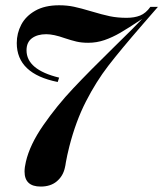

<svg xmlns="http://www.w3.org/2000/svg" viewBox="-20 -542 604 710"><path d="M506.3 -450.2Q425.3 -356.9 380.4 -298.6Q335.4 -240.2 297.9 -167Q260.3 -93.8 236.3 0Q228 33.2 223.6 58.1Q222.2 69.3 219.7 79.1Q212.9 109.4 189.9 128.7Q167 147.9 130.4 147.9Q70.8 147.9 70.8 92.3Q70.8 76.7 75.7 56.2Q90.3 -7.3 140.4 -79.3Q190.4 -151.4 251 -215.6Q311.5 -279.8 403.3 -369.6Q478.5 -442.9 505.9 -472.2Q453.6 -437.5 424.6 -420.7Q395.5 -403.8 366.5 -393.8Q337.4 -383.8 306.2 -383.8Q281.7 -383.8 262.9 -388.2Q244.1 -392.6 219.2 -400.9Q178.2 -415.5 150.9 -415.5Q118.2 -415.5 98.1 -400.6Q78.1 -385.7 78.1 -356Q78.1 -284.2 198.7 -254.9L193.4 -238.8Q42 -269 42 -382.8Q42 -418.9 58.6 -450.7Q75.2 -482.4 110.4 -502.4Q145.5 -522.5 198.7 -522.5Q228 -522.5 253.4 -517.1Q278.8 -511.7 317.9 -500Q358.4 -487.8 386.5 -481.9Q414.6 -476.1 448.2 -476.1Q477.1 -476.1 498.3 -484.6Q519.5 -493.2 536.1 -516.6H564Z"/></svg>

Font: TypoPRO Playfair Display
Style: Bold Italic
Weight: 700
Italic angle: -14.9847°
Designer: Claus Eggers Sørensen
Foundry: Claus Eggers Sørensen
Version: Version 1.004;PS 001.004;hotconv 1.0.70;makeotf.lib2.5.58329